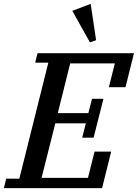

<svg xmlns="http://www.w3.org/2000/svg" viewBox="-46 -973 713 993"><path d="M-14 -49H54L204 -649H136L148 -698H647L603 -522H517L548 -645H317L253 -388H411L430 -462H489L438 -261H379L398 -335H240L169 -53H409L443 -189H529L482 0H-26ZM328 -917 423 -953 451 -765 419 -754Z"/></svg>

Font: IBM Plex Serif Medium
Style: Italic
Weight: 500
Italic angle: -14°
Designer: Mike Abbink, Paul van der Laan, Pieter van Rosmalen
Foundry: Bold Monday
Version: Version 2.5